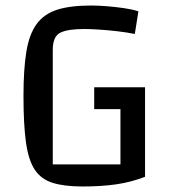

<svg xmlns="http://www.w3.org/2000/svg" viewBox="-20 -660 610 695"><path d="M278 15Q213 15 171 2Q129 -11 106 -45.5Q83 -80 74 -144.5Q65 -209 65 -312Q65 -410 75.5 -473.5Q86 -537 113 -573.5Q140 -610 187.5 -625Q235 -640 310 -640Q335 -640 366.5 -637.5Q398 -635 429 -630.5Q460 -626 481 -619L468 -537Q439 -543 404 -547Q369 -551 337 -553Q305 -555 285 -555Q225 -555 198 -541.5Q171 -528 171 -479V-65H492L505 -20Q456 -1 402.5 7Q349 15 278 15ZM416 -30V-265H321V-344H505V-20Z"/></svg>

Font: Changa
Style: Regular
Weight: 400
Designer: Eduardo Rodriguez Tunni
Foundry: Eduardo Rodriguez Tunni
Version: Version 3.003